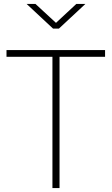

<svg xmlns="http://www.w3.org/2000/svg" viewBox="-20 -954 566 974"><path d="M13 -666V-700H513V-666H282V0H246V-666ZM249 -809 115 -934H160L264 -838L367 -934H413L279 -809Z"/></svg>

Font: Titillium Web
Style: Thin
Weight: 200
Version: Version 1.001;PS 57.000;hotconv 1.0.70;makeotf.lib2.5.55311